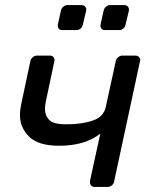

<svg xmlns="http://www.w3.org/2000/svg" viewBox="-20 -740 599 760"><path d="M355 0Q345 0 340.5 -6Q336 -12 336 -20Q336 -21 336 -23L377 -211Q345 -186 304 -174.5Q263 -163 214 -163Q132 -163 95.5 -199Q59 -235 59 -284Q59 -304 64 -328L100 -497Q102 -507 109.5 -513.5Q117 -520 127 -520H176Q186 -520 191 -514.5Q196 -509 196 -502Q196 -500 195 -497L162 -341Q158 -323 158 -309Q158 -283 174.5 -265.5Q191 -248 242 -248Q305 -248 348 -263Q391 -278 399 -318L438 -497Q440 -507 447.5 -513.5Q455 -520 465 -520H515Q525 -520 530 -514.5Q535 -509 535 -502Q535 -500 534 -497L432 -23Q431 -13 423 -6.5Q415 0 405 0ZM378 -643 390 -697Q392 -707 399.5 -713.5Q407 -720 417 -720H471Q481 -720 486.5 -713.5Q492 -707 490 -697L477 -643Q472 -621 450 -621H396Q376 -621 378 -643ZM209 -643 221 -697Q223 -707 230.5 -713.5Q238 -720 248 -720H302Q312 -720 317.5 -713.5Q323 -707 321 -697L308 -643Q303 -621 281 -621H227Q207 -621 209 -643Z"/></svg>

Font: SVN-Rubik
Style: Italic
Weight: 400
Italic angle: -12°
Designer: Hubert and Fischer
Foundry: Hubert & Fischer
Version: Version 2.101; ttfautohint (v1.8.3)